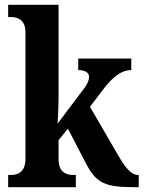

<svg xmlns="http://www.w3.org/2000/svg" viewBox="-20 -780 599 800"><path d="M14 0H296V-51H284C261 -51 224 -59 224 -116V-196L263 -244L335 -105C381 -15 416 0 546 0H558V-51H555C527 -51 503 -80 471 -135L355 -335L405 -401C449 -460 486 -488 527 -488V-536H306V-488C335 -488 351 -477 351 -460C351 -451 349 -435 327 -407L220 -265C221 -275 224 -342 224 -377V-760H14V-709H26C48 -709 86 -701 86 -647V-117C86 -59 49 -51 26 -51H14Z"/></svg>

Font: Noto Serif Georgian Condensed Bold
Style: Regular
Weight: 700
Width: 3
Designer: Monotype Design Team, Akaki Razmadze
Foundry: Google LLC
Version: Version 2.003